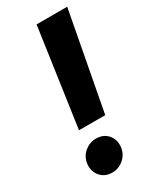

<svg xmlns="http://www.w3.org/2000/svg" viewBox="-190 -785 698 851"><g transform="rotate(-30 158.5 -359.5)"><path d="M84 -227.1 155.8 -727.5H312.5L218.3 -227.1ZM118.7 9.3Q80.6 9.3 58.1 -17.8Q35.6 -44.9 42 -84Q47.4 -116.2 72.8 -137Q98.1 -157.7 130.4 -157.7Q168.9 -157.7 191.2 -130.9Q213.4 -104 207 -65.4Q202.1 -33.7 176.8 -12.2Q151.4 9.3 118.7 9.3Z"/></g></svg>

Font: Inter 18pt
Style: Bold Italic
Weight: 700
Italic angle: -9.3988°
Designer: Rasmus Andersson
Foundry: rsms
Version: Version 4.001;git-66647c0bb